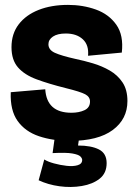

<svg xmlns="http://www.w3.org/2000/svg" viewBox="-20 -562 557 785"><path d="M267 14Q196 14 139.5 -5Q83 -24 52 -67.5Q21 -111 24 -185L165 -197Q171 -101 272 -101Q303 -101 325.5 -111.5Q348 -122 348 -147Q348 -166 328.5 -176.5Q309 -187 248 -202Q180 -219 130 -237.5Q80 -256 53.5 -286.5Q27 -317 27 -369Q27 -424 56.5 -462.5Q86 -501 138 -521.5Q190 -542 258 -542Q319 -542 372 -523Q425 -504 455.5 -461Q486 -418 478 -347L340 -334Q344 -378 318.5 -401.5Q293 -425 249 -425Q215 -425 196.5 -412.5Q178 -400 178 -381Q178 -358 204.5 -346Q231 -334 289 -321Q323 -314 360 -303Q397 -292 429 -273.5Q461 -255 481 -225Q501 -195 501 -149Q501 -75 441 -30.5Q381 14 267 14ZM138 175 161 90Q175 99 200.5 106Q226 113 252.5 116Q279 119 297.5 113.5Q316 108 316 92Q316 85 308.5 77.5Q301 70 275.5 65.5Q250 61 195 64L205 -8H305L299 33Q353 33 384.5 49Q416 65 416 105Q416 146 387.5 168.5Q359 191 314.5 198.5Q270 206 223 199.5Q176 193 138 175Z"/></svg>

Font: Bricolage Grotesque 48pt ExtraBold
Style: Regular
Weight: 800
Designer: Mathieu Triay
Foundry: Atelier Triay
Version: Version 1.000; ttfautohint (v1.8.4.7-5d5b);gftools[0.9.32]